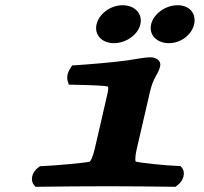

<svg xmlns="http://www.w3.org/2000/svg" viewBox="-20 -712 780 734"><path d="M415.5 -547C462.2 -547 507.4 -579.2 516.6 -619C525.7 -658.3 496.5 -692 449 -692C401.5 -692 358.1 -658.3 349.1 -619C339.9 -579.2 368.8 -547 415.5 -547ZM625.5 -547C672.2 -547 712.9 -579.2 722.1 -619C731.1 -658.3 706.5 -692 659 -692C611.5 -692 566.7 -658.3 557.7 -619C548.5 -579.2 578.8 -547 625.5 -547ZM553.2 -360.6C566.8 -419.5 584.8 -426.6 592.2 -458.5C597.1 -479.6 577.7 -493 554.4 -493C533.6 -493 501.7 -486.3 469.4 -481.5C416.5 -473.7 315.9 -465.7 272.5 -462.9L255.7 -461.9L247 -447.9C237.4 -432.5 234.6 -415.1 239.3 -400.5L243.2 -388.4L258.2 -388.1C336 -386.7 380.5 -384.4 392.3 -381.3C394.1 -378 395 -372 390.2 -351.1L342.4 -143.8C334.1 -108.2 326.1 -96.3 322.9 -93.7C295.3 -88.3 184.8 -78.6 143 -77.1L133.1 -76.8L124.8 -70.5C102.2 -53.7 94.9 -22.1 109.7 -5.3L115.5 2.2L126.3 2C167.9 1 338.9 0 391.3 0C440.2 0 597.9 1 640.1 2L650.8 2.2L660.1 -5.3C682.6 -22.2 690 -54 675.2 -70.9L669.7 -77.2L660 -77.6C614.1 -79.1 518.8 -89 498.8 -94.3C498.1 -94.9 493.9 -103.7 503.3 -144.7Z"/></svg>

Font: Linux Libertine Mono O 
Style: Mono Bold Oblique
Weight: 400
Italic angle: -13°
Designer: Philipp H. Poll
Foundry: Philipp H. Poll
Version: Version 5.1.7